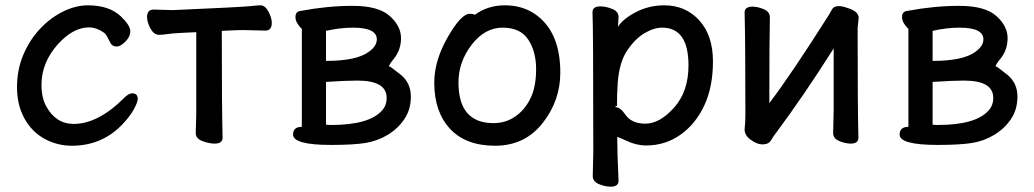

<svg xmlns="http://www.w3.org/2000/svg" viewBox="-20 -518 3890 722"><path d="M250 30Q195 30 147.5 4Q100 -22 72 -72.5Q44 -123 44 -190Q44 -256 67.5 -311.5Q91 -367 129.5 -408.5Q168 -450 216 -474Q264 -498 311 -498Q391 -498 435 -456Q470 -422 470 -401Q470 -380 451.5 -361.5Q433 -343 419 -343Q403 -343 396 -355.5Q389 -368 383 -380Q377 -392 368 -397Q342 -415 315 -415Q255 -415 198 -352Q136 -283 136 -199Q136 -150 154 -118Q190 -52 257 -52Q348 -52 445 -148Q463 -167 477 -167Q498 -167 498 -146Q498 -134 483 -106.5Q468 -79 438 -48Q362 30 250 30Z M787 22Q766 22 741 12.5Q716 3 716 -18L718 -88V-397Q639 -394 615 -390.5Q591 -387 578 -387Q559 -387 546 -410.5Q533 -434 533 -454Q533 -482 558 -482L630 -480Q883 -491 922 -495Q946 -498 959 -498Q977 -498 989.5 -474.5Q1002 -451 1002 -432Q1002 -403 978 -403L892 -405Q875 -405 814 -402Q814 -115 817 0Q817 22 787 22Z M1224 -48Q1368 -48 1416 -102Q1434 -121 1434 -150Q1434 -215 1324 -215Q1281 -215 1206 -210V-49ZM1206 -289Q1322 -289 1368 -324Q1397 -345 1397 -370Q1397 -414 1307 -414Q1259 -414 1206 -402ZM1225 27Q1082 27 1082 -12Q1082 -41 1115 -41V-410Q1110 -413 1100.5 -426.5Q1091 -440 1091 -454Q1091 -475 1111 -477Q1212 -496 1306 -496Q1403 -496 1445.5 -458Q1488 -420 1488 -375Q1488 -330 1461 -297Q1443 -275 1443 -269Q1443 -267 1446 -267H1448L1487 -237Q1525 -206 1525 -155Q1525 -106 1500.5 -70Q1476 -34 1438 -11Q1400 12 1355 19.5Q1310 27 1225 27Z M1836 -55Q1881 -55 1917 -79.5Q1953 -104 1974.5 -147.5Q1996 -191 1996 -258Q1996 -324 1966.5 -369Q1937 -414 1870 -414Q1803 -414 1753.5 -349.5Q1704 -285 1704 -208Q1704 -55 1836 -55ZM1613 -207Q1613 -290 1663.5 -378Q1714 -466 1746 -466Q1762 -466 1765 -462Q1814 -498 1878 -498Q1942 -498 1989 -467Q2087 -402 2087 -245Q2087 -139 2020 -54.5Q1953 30 1842 30Q1731 30 1672 -34Q1613 -98 1613 -207Z M2407 -53Q2461 -53 2515 -113.5Q2569 -174 2569 -272Q2569 -414 2470 -414Q2439 -414 2404 -393.5Q2369 -373 2339 -329Q2309 -285 2303 -208Q2300 -167 2300 -120Q2293 -117 2293 -116Q2293 -115 2295 -115Q2312 -115 2331 -88Q2354 -53 2407 -53ZM2276 184Q2256 184 2232.5 174.5Q2209 165 2209 144L2211 55Q2211 -421 2208 -472Q2208 -494 2238 -494Q2258 -494 2282 -484.5Q2306 -475 2306 -454L2304 -417Q2321 -446 2370.5 -472Q2420 -498 2478 -498Q2558 -498 2609.5 -441.5Q2661 -385 2661 -287Q2661 -191 2628.5 -121.5Q2596 -52 2539 -11.5Q2482 29 2410 29Q2372 29 2335 11Q2305 -3 2301 -3V-2Q2301 56 2306 162Q2306 184 2276 184Z M2847 25Q2827 25 2803.5 8Q2780 -9 2780 -31Q2783 -59 2783 -86Q2783 -364 2780 -471Q2780 -493 2810 -493Q2829 -493 2852 -483.5Q2875 -474 2875 -453Q2873 -364 2873 -130Q2955 -238 3097 -462Q3102 -470 3108.5 -482.5Q3115 -495 3134 -495Q3147 -495 3164 -489Q3209 -476 3209 -451L3205 -414Q3205 -106 3208 0Q3208 22 3179 22Q3159 22 3136 12.5Q3113 3 3113 -18L3115 -106V-336Q3003 -159 2898 -18Q2888 -5 2879 10Q2870 25 2847 25Z M3505 -48Q3649 -48 3697 -102Q3715 -121 3715 -150Q3715 -215 3605 -215Q3562 -215 3487 -210V-49ZM3487 -289Q3603 -289 3649 -324Q3678 -345 3678 -370Q3678 -414 3588 -414Q3540 -414 3487 -402ZM3506 27Q3363 27 3363 -12Q3363 -41 3396 -41V-410Q3391 -413 3381.5 -426.5Q3372 -440 3372 -454Q3372 -475 3392 -477Q3493 -496 3587 -496Q3684 -496 3726.5 -458Q3769 -420 3769 -375Q3769 -330 3742 -297Q3724 -275 3724 -269Q3724 -267 3727 -267H3729L3768 -237Q3806 -206 3806 -155Q3806 -106 3781.5 -70Q3757 -34 3719 -11Q3681 12 3636 19.5Q3591 27 3506 27Z"/></svg>

Font: LXGW ZhenKai
Style: Regular
Weight: 400
Designer: LXGW / Fontworks Inc.
Foundry: LXGW / Fontworks Inc.
Version: Version 0.800;June 8, 2025